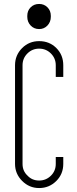

<svg xmlns="http://www.w3.org/2000/svg" viewBox="-20 -941 390 971"><path d="M237 -861V-856Q237 -830 220 -812Q203 -794 178 -794Q152 -794 135 -812Q118 -830 118 -856V-861Q118 -887 135 -904Q152 -921 178 -921Q203 -921 220 -904Q237 -887 237 -861ZM262 -552V-611Q262 -646 237.5 -670.5Q213 -695 178 -695Q143 -695 118.5 -670.5Q94 -646 94 -611V-112Q94 -76 119 -53Q142 -28 178 -28Q213 -28 238 -53Q262 -77 262 -112V-147H300V-112Q300 -61 265 -26Q229 10 178 10Q128 10 92 -26Q56 -62 56 -112V-611Q56 -662 92 -698Q127 -733 178 -733Q230 -733 265 -698Q300 -663 300 -611V-552Z"/></svg>

Font: Aaram
Style: Regular
Weight: 400
Designer: Tharique Azeez
Foundry: Tharique Azeez
Version: Version 1.7